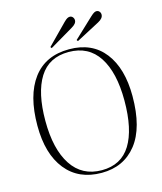

<svg xmlns="http://www.w3.org/2000/svg" viewBox="-135 -1027 960 1138"><g transform="rotate(-15 345.0 -457.5)"><path d="M347 14Q206 14 128 -83.5Q50 -181 50 -354Q50 -540 126.5 -642Q203 -744 348 -744Q489 -744 564.5 -646.5Q640 -549 640 -379Q640 -185 561.5 -85.5Q483 14 347 14ZM352 -1Q471 -1 529 -95Q587 -189 587 -366Q587 -538 525 -633.5Q463 -729 341 -729Q220 -729 161.5 -635.5Q103 -542 103 -370Q103 -196 167 -98.5Q231 -1 352 -1ZM251 -777 245 -785 365 -907Q379 -921 387 -925Q395 -929 402 -929Q413 -929 420 -920.5Q427 -912 427 -901Q427 -880 395 -862ZM412 -777 406 -785 526 -898Q540 -911 548 -915.5Q556 -920 563 -920Q574 -920 581 -912Q588 -904 588 -893Q588 -870 556 -853Z"/></g></svg>

Font: Display Extralight
Style: Regular
Weight: 200
Designer: Latin by Veronika Burian and Jose Scaglione. Greek by Irene Vlachou. Cyrillic by Vera Evstafieva.
Foundry: TypeTogether
Version: Version 3.002